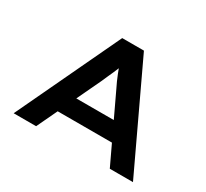

<svg xmlns="http://www.w3.org/2000/svg" viewBox="-140 -913 1210 1126"><g transform="rotate(30 465.0 -350.0)"><path d="M61 0 392 -700H539L869 0H712L511 -425Q501 -445 492 -465Q483 -485 475 -505.5Q467 -526 459.5 -546Q452 -566 446 -587H480Q474 -565 466 -544Q458 -523 449 -503Q440 -483 431 -463Q422 -443 413 -422L213 0ZM212 -139 263 -259H662L689 -139Z"/></g></svg>

Font: Lexend Tera SemiBold
Style: Regular
Weight: 600
Version: Version 1.007